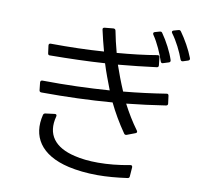

<svg xmlns="http://www.w3.org/2000/svg" viewBox="-96 -974 1192 1133"><g transform="rotate(10 500.0 -407.5)"><path d="M971 -703C978 -706 981 -711 978 -719C960 -767 927 -825 898 -865C894 -871 888 -872 882 -870L854 -862C846 -859 844 -853 849 -846C881 -803 909 -746 925 -701C928 -694 933 -691 940 -693ZM859 -672C867 -674 870 -679 868 -687C853 -734 822 -793 791 -837C787 -843 782 -844 775 -842L747 -834C739 -832 737 -825 741 -818C772 -773 797 -714 812 -669C815 -662 820 -659 827 -662ZM149 -602C150 -594 154 -590 162 -591C280 -592 387 -595 490 -602C506 -550 525 -501 545 -449C418 -440 285 -435 144 -437C136 -437 132 -433 132 -424L137 -378C138 -371 142 -367 150 -367C298 -366 438 -371 574 -382C601 -326 634 -269 673 -213C677 -207 682 -206 689 -208L739 -227C747 -230 749 -236 744 -243C710 -289 680 -339 654 -389C732 -397 809 -407 887 -419C895 -420 899 -425 898 -432L892 -478C891 -486 886 -490 878 -488C796 -475 711 -464 624 -456C602 -507 582 -560 566 -607C643 -614 718 -622 795 -632C803 -633 806 -638 805 -646L800 -692C799 -700 795 -704 787 -703C712 -690 632 -681 547 -674C535 -718 525 -761 517 -803C515 -810 511 -813 503 -813L451 -808C442 -807 439 -802 441 -794C450 -752 461 -710 472 -669C373 -662 267 -659 154 -660C146 -660 142 -655 143 -647ZM754 -25C754 -34 749 -38 741 -36C673 -23 609 -17 551 -17C497 -17 449 -22 409 -32C288 -60 231 -131 261 -243C263 -252 259 -257 250 -256L195 -249C188 -248 184 -245 182 -238C150 -108 211 -2 386 38C435 49 494 56 561 56C616 56 675 51 739 42C746 41 750 37 750 29Z"/></g></svg>

Font: LINE Seed JP_OTF Regular
Style: Regular
Weight: 400
Designer: LY Corporation & Fontrix & Fontworks
Version: Version 1.002